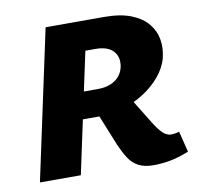

<svg xmlns="http://www.w3.org/2000/svg" viewBox="-76 -739 875 832"><g transform="rotate(-10 361.5 -323.0)"><path d="M36 0 177 -658H434Q506 -658 553.5 -639Q601 -620 626.5 -588Q652 -556 658 -517.5Q664 -479 654 -439Q643 -397 612 -360Q581 -323 538 -295.5Q495 -268 445 -252.5Q395 -237 345 -237H160L185 -355H353Q388 -355 412.5 -366Q437 -377 450.5 -395Q464 -413 468 -435Q475 -477 450.5 -502.5Q426 -528 373 -528H329L216 0ZM535 12Q494 12 468 -2Q442 -16 425.5 -42Q409 -68 394 -102L322 -280L458 -335L564 -163Q577 -143 588 -130.5Q599 -118 610 -112Q621 -106 631 -106Q640 -106 649.5 -107.5Q659 -109 668 -112L691 -20Q643 -1 606 5.5Q569 12 535 12Z"/></g></svg>

Font: Ysabeau Office Black
Style: Italic
Weight: 900
Italic angle: -12°
Designer: Christian Thalmann (Catharsis Fonts)
Version: Version 2.001;gftools[0.9.30]; featfreeze: tnum,lnum,ss02